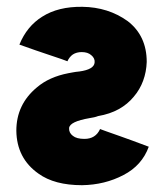

<svg xmlns="http://www.w3.org/2000/svg" viewBox="-20 -532 486 564"><path d="M37 -401Q90 -382 119 -372.5Q148 -363 160.5 -358.5Q173 -354 175.5 -353Q178 -352 178 -352Q184 -365 194 -372Q205 -379 220 -379Q238 -379 248 -370Q259 -361 258 -349Q257 -328 213 -322Q202 -321 194.5 -319.5Q187 -318 181 -317Q124 -306 88 -275Q28 -225 28 -148Q29 -67 93 -22Q140 12 221 12Q288 11 343 -18Q397 -46 417 -101Q364 -121 334 -131.5Q304 -142 291.5 -146.5Q279 -151 276.5 -152Q274 -153 274 -153Q261 -124 228 -124Q205 -124 194 -133Q182 -142 183 -156Q185 -175 243 -185Q250 -186 256.5 -187.5Q263 -189 268 -191Q303 -197 329 -211.5Q355 -226 373 -248Q391 -269 400.5 -295Q410 -321 411 -350Q411 -427 355 -470Q298 -511 222 -512Q151 -513 104 -483Q59 -455 37 -401Z"/></svg>

Font: Unageo
Style: ExtraBold
Weight: 800
Designer: Richard Sepsi
Foundry: Richard Sepsi
Version: Version 2.000